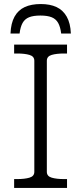

<svg xmlns="http://www.w3.org/2000/svg" viewBox="-20 -931 402 951"><path d="M182 -911Q135 -911 102.5 -896Q70 -881 52 -848.5Q34 -816 32 -765H77Q81 -798 92 -817.5Q103 -837 124 -845.5Q145 -854 180 -854Q215 -854 236 -845.5Q257 -837 268 -817.5Q279 -798 283 -765H331Q329 -816 310.5 -848.5Q292 -881 260 -896Q228 -911 182 -911ZM150 -80V-630Q150 -652 126 -659Q102 -666 65 -666H50V-710H312V-666H297Q260 -666 236 -659Q212 -652 212 -630V-80Q212 -58 236 -51Q260 -44 297 -44H312V0H50V-44H65Q102 -44 126 -51Q150 -58 150 -80Z"/></svg>

Font: Roboto Serif ExtraLight
Style: Regular
Weight: 250
Version: Version 1.007